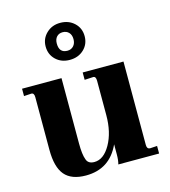

<svg xmlns="http://www.w3.org/2000/svg" viewBox="-102 -740 736 832"><g transform="rotate(-15 266.0 -324.0)"><path d="M182 10Q117 10 87 -25.5Q57 -61 57 -138V-375Q57 -394 44 -394L11 -392V-425H188V-132Q188 -82 197 -59Q204 -37 232 -37Q274 -37 304 -90Q334 -143 334 -220V-374Q334 -394 322 -394L283 -392V-425H466V-51Q466 -33 479 -32L512 -34V0H329Q334 -17 334 -44V-89Q289 10 182 10ZM157 -575Q157 -610 182 -634Q207 -658 244 -658Q282 -658 307 -634.5Q332 -611 332 -575Q332 -539 307 -515.5Q282 -492 244 -492Q206 -492 181.5 -515.5Q157 -539 157 -575ZM244 -533Q261 -533 271.5 -544.5Q282 -556 282 -575Q282 -594 271.5 -605Q261 -616 244 -616Q227 -616 217 -605Q207 -594 207 -575Q207 -533 244 -533Z"/></g></svg>

Font: UnnaBold
Style: Bold
Weight: 700
Designer: Jorge de Buen Unna
Foundry: Omnibus-Type
Version: Version 2.008;hotconv 1.0.109;makeotfexe 2.5.65596